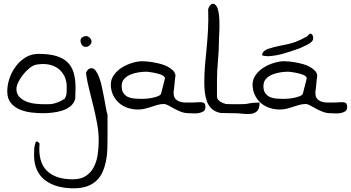

<svg xmlns="http://www.w3.org/2000/svg" viewBox="-20 -601 1866 1021"><path d="M18.6 -115.2Q18.6 -148.4 30.3 -183.6Q42 -218.8 64 -248Q85.9 -277.3 116.2 -295.9Q146.5 -314.5 185.5 -314.5Q240.2 -314.5 277.3 -303.7Q314.5 -293 337.9 -271Q361.3 -249 371.6 -214.4Q381.8 -179.7 381.8 -132.8Q381.8 -129.9 381.3 -121.6Q380.9 -113.3 380.9 -104.5Q380.9 -95.7 380.4 -87.4Q379.9 -79.1 379.9 -75.2Q373 -50.8 354 -35.6Q335 -20.5 310.1 -12.7Q285.2 -4.9 258.3 -2Q231.4 1 210 1Q179.7 1 146.5 -2.9Q113.3 -6.8 84.5 -19Q55.7 -31.2 37.1 -54.2Q18.6 -77.1 18.6 -115.2ZM67.4 -127.9Q67.4 -102.5 82.5 -86.4Q97.7 -70.3 119.1 -61.5Q140.6 -52.7 165.5 -49.8Q190.4 -46.9 208 -46.9Q225.6 -46.9 238.8 -46.9Q252 -46.9 264.6 -49.8Q277.3 -52.7 291 -58.6Q304.7 -64.5 323.2 -75.2Q333 -90.8 334 -106Q335 -121.1 335 -137.7Q335 -170.9 322.3 -196.3Q309.6 -221.7 288.1 -237.3Q266.6 -252.9 236.8 -258.3Q207 -263.7 170.9 -256.8Q156.2 -253.9 137.7 -239.3Q119.1 -224.6 103.5 -205.1Q87.9 -185.5 77.6 -164.6Q67.4 -143.6 67.4 -127.9Z M161.1 223.6Q161.1 203.1 162.1 188Q163.1 172.9 170.9 152.3Q171.9 152.3 173.3 151.9Q174.8 151.4 175.8 151.4Q175.8 151.4 176.8 151.9Q177.7 152.3 178.7 152.3Q179.7 152.3 180.7 152.3Q181.6 153.3 185.5 157.2L190.4 162.1Q181.6 257.8 227.5 305.2Q273.4 352.5 367.2 352.5Q410.2 352.5 437 334.5Q463.9 316.4 479 287.1Q494.1 257.8 499.5 221.2Q504.9 184.6 504.9 147.5Q504.9 101.6 496.6 56.6Q488.3 11.7 477.5 -32.7Q466.8 -77.1 455.6 -120.6Q444.3 -164.1 437.5 -209Q437.5 -214.8 439.9 -219.7Q442.4 -224.6 446.3 -229Q450.2 -233.4 456.1 -235.8Q461.9 -238.3 466.8 -238.3Q479.5 -238.3 489.7 -224.1Q500 -210 508.3 -187Q516.6 -164.1 522.5 -135.7Q528.3 -107.4 533.7 -80.1Q539.1 -52.7 543 -28.8Q546.9 -4.9 551.8 8.8V32.2Q551.8 48.8 551.8 66.9Q551.8 85 551.8 101.6V124Q551.8 158.2 550.8 191.9Q549.8 225.6 543.5 256.3Q537.1 287.1 525.4 313.5Q513.7 339.8 493.2 359.4Q472.7 378.9 442.9 389.6Q413.1 400.4 371.1 400.4Q326.2 400.4 288.1 390.1Q250 379.9 221.7 358.9Q193.4 337.9 177.2 304.2Q161.1 270.5 161.1 223.6ZM408.2 -384.8Q408.2 -396.5 418 -402.8Q427.7 -409.2 437.5 -409.2Q448.2 -409.2 457.5 -399.9Q466.8 -390.6 466.8 -379.9Q466.8 -369.1 457 -360.4Q447.3 -351.6 436.5 -351.6Q422.9 -351.6 415.5 -362.3Q408.2 -373 408.2 -384.8Z M851.6 -47.9Q835.9 -47.9 818.8 -43.5Q801.8 -39.1 785.2 -33.2Q768.6 -27.3 750.5 -22.9Q732.4 -18.6 713.9 -18.6Q685.5 -18.6 659.2 -27.3Q632.8 -36.1 612.8 -53.7Q592.8 -71.3 581.1 -96.2Q569.3 -121.1 569.3 -152.3Q569.3 -179.7 586.4 -203.1Q603.5 -226.6 628.9 -242.2Q654.3 -257.8 683.6 -266.6Q712.9 -275.4 736.3 -275.4Q747.1 -275.4 763.2 -273.9Q779.3 -272.5 798.3 -269Q817.4 -265.6 836.9 -260.3Q856.4 -254.9 872.6 -246.1Q888.7 -237.3 899.9 -226.1Q911.1 -214.8 913.1 -200.2Q913.1 -195.3 911.1 -183.1Q909.2 -170.9 908.2 -157.2Q907.2 -143.6 905.8 -131.3Q904.3 -119.1 903.3 -113.3V-107.4Q903.3 -85.9 913.1 -75.2Q922.9 -64.5 937 -60.1Q951.2 -55.7 966.8 -55.7H998Q1012.7 -55.7 1016.6 -56.2Q1020.5 -56.6 1022 -56.6Q1023.4 -56.6 1026.9 -57.1Q1030.3 -57.6 1045.9 -57.6Q1058.6 -57.6 1065.4 -52.7Q1072.3 -47.9 1072.3 -32.2Q1072.3 -15.6 1061.5 -8.8Q1050.8 -2 1036.1 0.5Q1021.5 2.9 1006.8 2Q992.2 1 984.4 1Q961.9 1 941.9 -6.8Q921.9 -14.6 905.3 -23.9Q888.7 -33.2 875 -40.5Q861.3 -47.9 851.6 -47.9ZM627 -142.6Q627 -119.1 637.2 -105Q647.5 -90.8 662.6 -84.5Q677.7 -78.1 696.3 -76.7Q714.8 -75.2 732.4 -75.2Q739.3 -75.2 755.4 -76.2Q771.5 -77.1 789.1 -80.6Q806.6 -84 820.8 -89.8Q835 -95.7 836.9 -104.5L856.4 -180.7Q858.4 -188.5 852.5 -194.3Q846.7 -200.2 836.4 -204.1Q826.2 -208 814 -210.9Q801.8 -213.9 790 -215.8Q778.3 -217.8 769 -218.8Q759.8 -219.7 757.8 -219.7Q740.2 -219.7 717.3 -216.3Q694.3 -212.9 674.3 -204.6Q654.3 -196.3 640.6 -181.6Q627 -167 627 -142.6Z M1066.4 -163.1Q1066.4 -214.8 1070.8 -260.7Q1075.2 -306.6 1079.6 -353.5Q1084 -400.4 1086.4 -448.2Q1088.9 -496.1 1086.9 -551.8Q1087.9 -555.7 1089.8 -560.5Q1091.8 -565.4 1095.2 -569.8Q1098.6 -574.2 1102.5 -577.6Q1106.4 -581.1 1111.3 -581.1Q1123 -581.1 1130.9 -568.8Q1138.7 -556.6 1142.1 -537.6Q1145.5 -518.6 1146.5 -496.1Q1147.5 -473.6 1147 -452.6Q1146.5 -431.6 1145.5 -416Q1144.5 -400.4 1144.5 -394.5Q1144.5 -336.9 1139.2 -280.8Q1133.8 -224.6 1133.8 -166V-150.4Q1133.8 -138.7 1133.8 -126Q1133.8 -113.3 1133.8 -101.6V-85.9Q1134.8 -76.2 1140.6 -69.8Q1146.5 -63.5 1153.8 -59.1Q1161.1 -54.7 1168.9 -51.8Q1176.8 -48.8 1182.6 -47.9Q1186.5 -47.9 1195.8 -47.4Q1205.1 -46.9 1215.8 -46.9Q1226.6 -46.9 1235.8 -46.9Q1245.1 -46.9 1249 -46.9Q1265.6 -46.9 1275.9 -47.4Q1286.1 -47.9 1292.5 -48.8Q1298.8 -49.8 1304.7 -51.3Q1310.5 -52.7 1317.4 -53.2Q1324.2 -53.7 1334 -54.7Q1343.8 -55.7 1360.4 -55.7Q1360.4 -23.4 1347.7 -10.7Q1335 2 1314.9 4.4Q1294.9 6.8 1271 3.9Q1247.1 1 1224.6 1H1210.9Q1201.2 1 1189.5 0.5Q1177.7 0 1167 0H1154.3Q1124 -5.9 1106.4 -22Q1088.9 -38.1 1080.6 -61Q1072.3 -84 1069.3 -110.4Q1066.4 -136.7 1066.4 -163.1Z M1605.5 -47.9Q1589.8 -47.9 1572.8 -43.5Q1555.7 -39.1 1539.1 -33.2Q1522.5 -27.3 1504.4 -22.9Q1486.3 -18.6 1467.8 -18.6Q1439.5 -18.6 1413.1 -27.3Q1386.7 -36.1 1366.7 -53.7Q1346.7 -71.3 1335 -96.2Q1323.2 -121.1 1323.2 -152.3Q1323.2 -179.7 1340.3 -203.1Q1357.4 -226.6 1382.8 -242.2Q1408.2 -257.8 1437.5 -266.6Q1466.8 -275.4 1490.2 -275.4Q1501 -275.4 1517.1 -273.9Q1533.2 -272.5 1552.2 -269Q1571.3 -265.6 1590.8 -260.3Q1610.4 -254.9 1626.5 -246.1Q1642.6 -237.3 1653.8 -226.1Q1665 -214.8 1667 -200.2Q1667 -195.3 1665 -183.1Q1663.1 -170.9 1662.1 -157.2Q1661.1 -143.6 1659.7 -131.3Q1658.2 -119.1 1657.2 -113.3V-107.4Q1657.2 -85.9 1667 -75.2Q1676.8 -64.5 1690.9 -60.1Q1705.1 -55.7 1720.7 -55.7H1752Q1766.6 -55.7 1770.5 -56.2Q1774.4 -56.6 1775.9 -56.6Q1777.3 -56.6 1780.8 -57.1Q1784.2 -57.6 1799.8 -57.6Q1812.5 -57.6 1819.3 -52.7Q1826.2 -47.9 1826.2 -32.2Q1826.2 -15.6 1815.4 -8.8Q1804.7 -2 1790 0.5Q1775.4 2.9 1760.7 2Q1746.1 1 1738.3 1Q1715.8 1 1695.8 -6.8Q1675.8 -14.6 1659.2 -23.9Q1642.6 -33.2 1628.9 -40.5Q1615.2 -47.9 1605.5 -47.9ZM1380.9 -142.6Q1380.9 -119.1 1391.1 -105Q1401.4 -90.8 1416.5 -84.5Q1431.6 -78.1 1450.2 -76.7Q1468.8 -75.2 1486.3 -75.2Q1493.2 -75.2 1509.3 -76.2Q1525.4 -77.1 1543 -80.6Q1560.5 -84 1574.7 -89.8Q1588.9 -95.7 1590.8 -104.5L1610.4 -180.7Q1612.3 -188.5 1606.4 -194.3Q1600.6 -200.2 1590.3 -204.1Q1580.1 -208 1567.9 -210.9Q1555.7 -213.9 1543.9 -215.8Q1532.2 -217.8 1522.9 -218.8Q1513.7 -219.7 1511.7 -219.7Q1494.1 -219.7 1471.2 -216.3Q1448.2 -212.9 1428.2 -204.6Q1408.2 -196.3 1394.5 -181.6Q1380.9 -167 1380.9 -142.6ZM1374 -306.6Q1374 -319.3 1382.3 -327.1Q1390.6 -335 1401.4 -339.8Q1438.5 -351.6 1462.9 -356.4Q1487.3 -361.3 1508.3 -365.7Q1529.3 -370.1 1553.2 -378.9Q1577.1 -387.7 1612.3 -407.2Q1614.3 -409.2 1619.1 -414.1Q1624 -418.9 1626 -420.9H1627.9Q1627.9 -420.9 1628.4 -421.4Q1628.9 -421.9 1629.9 -421.9Q1638.7 -421.9 1642.1 -413.6Q1645.5 -405.3 1645.5 -398.4Q1645.5 -385.7 1634.3 -376.5Q1623 -367.2 1612.3 -362.3Q1595.7 -354.5 1588.4 -351.1Q1581.1 -347.7 1575.2 -344.7Q1568.4 -342.8 1555.2 -337.9Q1542 -333 1523.9 -327.1Q1505.9 -321.3 1485.4 -315.4Q1464.8 -309.6 1444.3 -306.2Q1423.8 -302.7 1405.8 -302.2Q1387.7 -301.8 1374 -306.6Z"/></svg>

Font: Swanky and Moo Moo
Style: Regular
Weight: 400
Designer: Kimberly Geswein
Foundry: Kimberly Geswein
Version: Version 1.002 2001